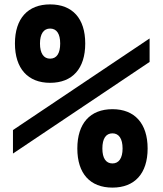

<svg xmlns="http://www.w3.org/2000/svg" viewBox="-20 -837 740 874"><path d="M39 -138 661 -555V-662L39 -245ZM48 -639C48 -525 107 -460 208 -460C310 -460 368 -525 368 -639C368 -753 310 -817 208 -817C107 -817 48 -753 48 -639ZM162 -639C162 -683 179 -707 208 -707C238 -707 254 -683 254 -639C254 -594 238 -570 208 -570C179 -570 162 -594 162 -639ZM332 -161C332 -47 390 17 492 17C593 17 652 -47 652 -161C652 -275 593 -340 492 -340C390 -340 332 -275 332 -161ZM446 -161C446 -206 462 -230 492 -230C521 -230 538 -206 538 -161C538 -117 521 -93 492 -93C462 -93 446 -117 446 -161Z"/></svg>

Font: Martian Mono Std Md
Style: Regular
Weight: 500
Monospace: yes
Designer: Roman Shamin
Foundry: Evil Martians
Version: Version 1.000